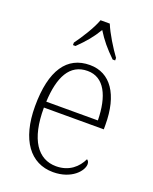

<svg xmlns="http://www.w3.org/2000/svg" viewBox="-144 -847 748 937"><g transform="rotate(20 229.5 -378.0)"><path d="M128 -619V-606H141C184 -648 210 -679 237 -724C265 -679 291 -648 334 -606H347V-619C319 -657 279 -721 261 -766H213C197 -721 156 -657 128 -619ZM248 10C344 10 394 -49 394 -84C394 -96 389 -102 383 -106C362 -61 320 -22 252 -22C158 -22 98 -104 99 -271H410V-294C410 -451 347 -543 240 -543C122 -543 56 -451 56 -262C56 -88 130 10 248 10ZM368 -302H100C106 -431 146 -512 239 -512C326 -512 366 -427 368 -302Z"/></g></svg>

Font: Noto Serif Bengali SemiCondensed ExtraLight
Style: Regular
Weight: 200
Width: 4
Designer: Juan Bruce, Universal Thirst, Indian Type Foundry and the Monotype Design Team.
Foundry: Monotype Imaging Inc.
Version: Version 2.003